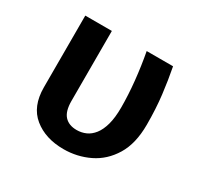

<svg xmlns="http://www.w3.org/2000/svg" viewBox="-123 -671 846 826"><g transform="rotate(30 300.0 -258.0)"><path d="M514.5 -529.5Q526.5 -467.5 534.5 -401.2Q542.5 -335 542.5 -255.5Q542.5 -161.5 506 -101.8Q469.5 -42 410.5 -13.5Q351.5 15 284 15Q194 15 136.2 -32Q78.5 -79 78.5 -173V-529.5H210.5V-182Q210.5 -130.5 231.8 -107.5Q253 -84.5 292 -84.5Q316 -84.5 337 -93.8Q358 -103 374.5 -124Q391 -145 400.5 -179.5Q410 -214 410 -264Q410 -326 403 -394.2Q396 -462.5 383.5 -529.5Z"/></g></svg>

Font: Fira Code Light SemiBold
Style: Regular
Weight: 600
Monospace: yes
Version: Version 5.002